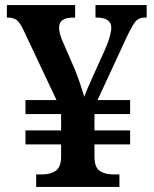

<svg xmlns="http://www.w3.org/2000/svg" viewBox="-20 -734 603 754"><path d="M122 0V-49H145Q178 -49 198.5 -63Q219 -77 220 -116V-167H80V-222H220V-286H80V-341H202L74 -612Q61 -641 48 -653Q35 -665 11 -665H7V-714H275V-665H268Q212 -665 212 -626Q212 -614 216 -599Q220 -584 228 -567L271 -468Q284 -437 294.5 -405.5Q305 -374 311 -354Q314 -362 319 -375Q324 -388 331 -403Q338 -418 344 -432L394 -543Q405 -568 411 -589.5Q417 -611 417 -625Q417 -645 402.5 -655Q388 -665 358 -665H355V-714H556V-665H548Q525 -665 512 -649.5Q499 -634 477 -587L363 -341H491V-286H351V-222H491V-167H351V-119Q351 -77 371.5 -63Q392 -49 426 -49H449V0Z"/></svg>

Font: Noto Rashi Hebrew SemiBold
Style: Regular
Weight: 600
Version: Version 1.006